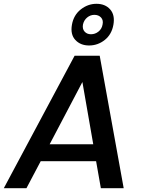

<svg xmlns="http://www.w3.org/2000/svg" viewBox="-38 -989 755 1009"><path d="M467 -142H176L101 0H-18L354 -696H486L612 0H492ZM501 -860Q506 -883 493 -897Q480 -911 458 -911Q437 -911 420 -897Q403 -883 398 -860Q394 -837 406.5 -823Q419 -809 440 -809Q462 -809 479.5 -823Q497 -837 501 -860ZM340 -859Q349 -910 386.5 -939.5Q424 -969 469 -969Q515 -969 541 -939.5Q567 -910 558 -859Q549 -808 512.5 -779Q476 -750 430 -750Q385 -750 358 -779Q331 -808 340 -859ZM395 -558 223 -231H452Z"/></svg>

Font: SVN-Poppins Medium
Style: Italic
Weight: 500
Italic angle: -10°
Designer: Ninad Kale (Devanagari), Jonny Pinhorn (Latin)
Foundry: Indian Type Foundry
Version: Version 3.002 2017; ttfautohint (v1.8.3)